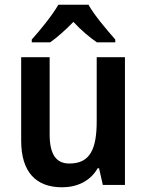

<svg xmlns="http://www.w3.org/2000/svg" viewBox="-20 -786 624 816"><path d="M356 -766H228C204 -723 151 -658 115 -618V-606H193C223 -627 258 -658 292 -693C324 -658 361 -627 392 -606H470V-618C434 -659 381 -721 356 -766ZM511 -543H391V-272C391 -154 364 -91 275 -91C217 -91 191 -132 191 -215V-543H70V-188C70 -56 132 10 244 10C307 10 364 -16 395 -71H401L417 0H511Z"/></svg>

Font: Noto Sans Ethiopic SemiCondensed SemiBold
Style: Regular
Weight: 600
Width: 4
Designer: Monotype Design Team
Foundry: Monotype Imaging Inc.
Version: Version 2.102